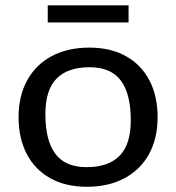

<svg xmlns="http://www.w3.org/2000/svg" viewBox="-20 -704 674 734"><path d="M312 10Q230.5 10 172 -22.8Q113.5 -55.5 82.2 -115.5Q51 -175.5 51 -256Q51 -337 83.8 -396.8Q116.5 -456.5 177.2 -489.2Q238 -522 321.5 -522Q403 -522 461.5 -489.2Q520 -456.5 551.2 -396.8Q582.5 -337 582.5 -256Q582.5 -175 549.8 -115.2Q517 -55.5 456.2 -22.8Q395.5 10 312 10ZM311 -65Q394.5 -65 437.2 -108.5Q480 -152 480 -244Q480 -345 442 -396Q404 -447 322.5 -447Q239.5 -447 196.5 -403.8Q153.5 -360.5 153.5 -268Q153.5 -167 191.5 -116Q229.5 -65 311 -65ZM162.5 -618V-683.5H471.5V-618Z"/></svg>

Font: Newsreader 6pt
Style: Regular
Weight: 400
Designer: Hugues Gentile
Foundry: Production Type
Version: Version 1.003; ttfautohint (v1.8.3)